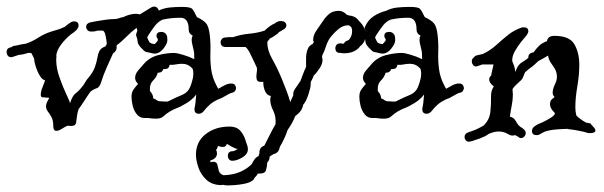

<svg xmlns="http://www.w3.org/2000/svg" viewBox="-30 -374 1836 584"><path d="M132 9Q132 -8 126.5 -18Q121 -28 115.5 -35Q110 -42 110 -51Q110 -59 116 -69L118 -73L120 -76Q119 -77 113 -77Q107 -77 105 -78H100Q94 -78 94 -86Q94 -96 100 -110.5Q106 -125 107 -130Q99 -131 91.5 -143Q84 -155 79 -170.5Q74 -186 74 -195Q72 -200 69.5 -204.5Q67 -209 65 -213H55Q41 -208 27 -207L9 -201Q7 -200 4 -200Q-3 -200 -6.5 -205Q-10 -210 -10 -216Q-10 -226 -1 -229L6 -231Q9 -235 17 -235Q19 -236 22 -236Q29 -238 35 -239Q41 -240 48 -241Q69 -248 86.5 -259.5Q104 -271 126 -278Q137 -281 147.5 -284.5Q158 -288 168 -293Q172 -297 176.5 -300Q181 -303 185 -306Q190 -309 195 -309Q209 -309 209 -296Q209 -291 204 -284Q200 -280 195 -276Q190 -272 185 -269Q169 -256 155.5 -238Q142 -220 141 -203L142 -202Q141 -199 141 -191Q141 -167 151 -138.5Q161 -110 171.5 -88Q182 -66 183 -60Q190 -83 201 -91Q212 -99 225 -117Q226 -119 231 -127Q236 -135 237 -135Q253 -154 258.5 -169.5Q264 -185 266 -197.5Q268 -210 272.5 -219Q277 -228 291 -233L295 -241Q294 -251 291 -266Q288 -281 281 -281H268Q264 -280 259.5 -279Q255 -278 250 -278H247Q240 -278 236 -282.5Q232 -287 232 -292Q232 -303 245 -306Q250 -307 255 -308Q260 -309 266 -310Q279 -312 292 -314Q305 -316 318 -316Q325 -316 331.5 -318.5Q338 -321 345 -322Q355 -327 365 -329.5Q375 -332 383 -332Q392 -332 395 -330L431 -352Q433 -353 435 -353.5Q437 -354 439 -354Q445 -354 449 -349.5Q453 -345 453 -340Q453 -333 446 -327Q433 -317 419 -306Q405 -295 388 -291Q378 -284 368.5 -275.5Q359 -267 351 -259Q347 -255 340.5 -249Q334 -243 327 -238L324 -234L325 -231Q325 -218 314 -212Q304 -190 294 -167.5Q284 -145 278 -125Q273 -108 264 -105.5Q255 -103 245 -95Q235 -81 226.5 -67.5Q218 -54 209 -42Q206 -33 204.5 -23.5Q203 -14 202 -5Q202 9 187 9Q185 9 182 9Q179 9 177 8Q170 10 159.5 17Q149 24 141 24Q132 24 132 9Z M410 -15Q395 -15 386 -26.5Q377 -38 373.5 -53Q370 -68 370 -80Q370 -93 376 -101.5Q382 -110 390 -119L389 -120Q381 -128 381 -137Q381 -149 390.5 -160Q400 -171 407 -179Q424 -199 450 -206Q476 -213 501 -213Q507 -213 526 -207.5Q545 -202 561 -194Q561 -203 560.5 -211.5Q560 -220 557 -230Q556 -235 554.5 -241Q553 -247 553 -253Q553 -260 556 -266Q544 -271 544 -284Q544 -320 519 -320Q488 -320 464 -314Q451 -308 442 -296.5Q433 -285 420 -265Q418 -261 418 -259Q420 -255 421.5 -251.5Q423 -248 425 -245Q432 -240 441 -240Q441 -240 445.5 -245Q450 -250 450 -251V-255Q446 -260 446 -265Q446 -277 461 -277Q468 -277 473.5 -272Q479 -267 479 -255V-251Q479 -241 467 -226Q455 -211 441 -211Q436 -211 430.5 -212.5Q425 -214 420 -215Q416 -215 412 -217Q408 -219 403 -225Q397 -230 392.5 -237Q388 -244 388 -253Q387 -258 385.5 -261.5Q384 -265 384 -266Q384 -271 385.5 -274.5Q387 -278 388 -281Q384 -288 388 -294Q397 -314 414 -325Q431 -336 451 -341Q467 -349 484.5 -351Q502 -353 523 -353Q549 -353 554.5 -347Q560 -341 569 -322Q588 -313 596.5 -303.5Q605 -294 608 -268Q611 -242 610 -215Q609 -188 612.5 -162.5Q616 -137 629 -113Q630 -110 634 -104Q643 -109 652 -114Q661 -119 671 -120H674Q681 -120 684.5 -115.5Q688 -111 688 -106Q688 -102 685 -97.5Q682 -93 676 -92Q670 -91 657 -83Q644 -75 632 -71Q619 -65 609 -56.5Q599 -48 588 -34Q582 -28 575 -28Q559 -28 562 -47Q563 -49 564.5 -61Q566 -73 567 -87Q561 -78 550.5 -69.5Q540 -61 521 -51Q519 -50 513.5 -47.5Q508 -45 505 -44Q495 -40 486 -34.5Q477 -29 468 -21Q464 -17 458.5 -15Q453 -13 444 -13Q440 -13 434 -13.5Q428 -14 421 -15ZM475 -65Q480 -65 482 -66Q508 -79 522 -84.5Q536 -90 543.5 -100.5Q551 -111 557 -138Q557 -140 557.5 -142.5Q558 -145 558 -149Q558 -162 555 -166Q542 -180 524 -180Q514 -180 504.5 -178Q495 -176 486 -177Q484 -164 472 -164H467Q463 -153 453 -153H450Q446 -139 436 -129.5Q426 -120 426 -104V-97Q436 -87 436 -75Q442 -73 446.5 -69.5Q451 -66 455 -66H456Z M664 190Q660 190 655.5 189.5Q651 189 647 188L645 189H644Q615 189 597.5 172.5Q580 156 573 134Q566 112 566 97Q566 57 595.5 34Q625 11 668 11Q691 11 702.5 25.5Q714 40 718 57Q720 62 722 68Q724 74 724 80Q724 95 707 105Q690 115 677 115Q670 115 666.5 110.5Q663 106 663 101Q663 86 677 86Q681 86 685.5 83.5Q690 81 693 79Q692 79 690.5 78.5Q689 78 687 78Q680 75 673.5 71.5Q667 68 661 64H660Q657 73 648 73Q644 73 640 72Q636 71 633 70Q632 73 631 76Q630 79 627 82Q630 86 630 93Q630 100 625 105.5Q620 111 613 113L610 114V120Q612 119 614 118.5Q616 118 618 118Q629 118 631 126.5Q633 135 635.5 145Q638 155 650 159Q679 158 700 149Q721 140 736 125Q739 118 744 111Q749 104 756 101L757 99Q757 97 759 93V90Q759 74 774 69Q783 52 791 35.5Q799 19 808 4Q810 -20 801 -37.5Q792 -55 792 -71Q792 -74 792.5 -76.5Q793 -79 794 -82Q781 -84 775.5 -98.5Q770 -113 771 -125H762Q752 -125 750.5 -134Q749 -143 751 -154.5Q753 -166 750 -171Q748 -175 742.5 -187Q737 -199 730.5 -212Q724 -225 717 -231H657Q641 -231 641 -246Q641 -251 645 -255.5Q649 -260 656 -260Q662 -261 667.5 -261Q673 -261 679 -261Q702 -269 728.5 -271.5Q755 -274 775 -281Q790 -296 806 -303Q814 -309 821 -310H825Q833 -310 837 -306Q841 -302 841 -297Q841 -288 830 -283Q829 -282 826 -280.5Q823 -279 820 -277H819L815 -272Q809 -268 803.5 -264Q798 -260 791 -257Q788 -253 785.5 -250Q783 -247 783 -245Q783 -221 798 -194.5Q813 -168 826 -137Q832 -123 840.5 -100.5Q849 -78 853 -63Q853 -65 857.5 -74Q862 -83 862 -84V-91Q862 -92 864 -98Q868 -105 873.5 -112.5Q879 -120 884 -128Q888 -138 891.5 -148Q895 -158 900 -168L901 -172Q901 -183 901 -197Q901 -211 905.5 -223.5Q910 -236 921 -240L925 -247L923 -249Q923 -249 922.5 -251.5Q922 -254 923 -257Q923 -268 935 -285Q947 -302 953 -311Q960 -322 971 -331.5Q982 -341 1001 -341Q1013 -341 1024 -330L1025 -329Q1027 -328 1028.5 -328Q1030 -328 1031 -327Q1033 -327 1035 -326.5Q1037 -326 1038 -326Q1054 -323 1062 -310Q1082 -292 1082 -267Q1082 -256 1077.5 -247.5Q1073 -239 1066 -234Q1050 -212 1017 -212Q1009 -212 1007 -213H1004Q990 -213 990 -228Q990 -233 993.5 -237.5Q997 -242 1004 -242H1009L1013 -241H1015Q1017 -244 1020 -247Q1023 -250 1028 -251Q1033 -253 1037 -261.5Q1041 -270 1041 -279Q1041 -287 1039 -290L1038 -292Q1036 -294 1033.5 -295.5Q1031 -297 1029 -297H1028Q1010 -297 991 -278L988 -275Q975 -262 969.5 -252Q964 -242 961 -231.5Q958 -221 950 -205Q949 -201 950 -198Q951 -195 951 -190Q951 -184 947 -175Q943 -166 931 -151L924 -144Q923 -139 920 -134Q917 -129 915 -124V-116Q915 -108 908 -86.5Q901 -65 892 -55Q891 -48 887 -40.5Q883 -33 872 -24L868 -21Q860 0 845 21Q836 48 821 73Q818 92 801 95Q799 97 796 98.5Q793 100 791 102L789 103L790 104Q790 113 783 120Q782 135 778.5 145Q775 155 754 154Q751 161 744 167Q743 170 741 172.5Q739 175 735 177Q728 182 713 185Q698 188 684 189Q670 190 664 190Z M1103 -15Q1088 -15 1079 -26.5Q1070 -38 1066.5 -53Q1063 -68 1063 -80Q1063 -93 1069 -101.5Q1075 -110 1083 -119L1082 -120Q1074 -128 1074 -137Q1074 -149 1083.5 -160Q1093 -171 1100 -179Q1117 -199 1143 -206Q1169 -213 1194 -213Q1200 -213 1219 -207.5Q1238 -202 1254 -194Q1254 -203 1253.5 -211.5Q1253 -220 1250 -230Q1249 -235 1247.5 -241Q1246 -247 1246 -253Q1246 -260 1249 -266Q1237 -271 1237 -284Q1237 -320 1212 -320Q1181 -320 1157 -314Q1144 -308 1135 -296.5Q1126 -285 1113 -265Q1111 -261 1111 -259Q1113 -255 1114.5 -251.5Q1116 -248 1118 -245Q1125 -240 1134 -240Q1134 -240 1138.5 -245Q1143 -250 1143 -251V-255Q1139 -260 1139 -265Q1139 -277 1154 -277Q1161 -277 1166.5 -272Q1172 -267 1172 -255V-251Q1172 -241 1160 -226Q1148 -211 1134 -211Q1129 -211 1123.5 -212.5Q1118 -214 1113 -215Q1109 -215 1105 -217Q1101 -219 1096 -225Q1090 -230 1085.5 -237Q1081 -244 1081 -253Q1080 -258 1078.5 -261.5Q1077 -265 1077 -266Q1077 -271 1078.5 -274.5Q1080 -278 1081 -281Q1077 -288 1081 -294Q1090 -314 1107 -325Q1124 -336 1144 -341Q1160 -349 1177.5 -351Q1195 -353 1216 -353Q1242 -353 1247.5 -347Q1253 -341 1262 -322Q1281 -313 1289.5 -303.5Q1298 -294 1301 -268Q1304 -242 1303 -215Q1302 -188 1305.5 -162.5Q1309 -137 1322 -113Q1323 -110 1327 -104Q1336 -109 1345 -114Q1354 -119 1364 -120H1367Q1374 -120 1377.5 -115.5Q1381 -111 1381 -106Q1381 -102 1378 -97.5Q1375 -93 1369 -92Q1363 -91 1350 -83Q1337 -75 1325 -71Q1312 -65 1302 -56.5Q1292 -48 1281 -34Q1275 -28 1268 -28Q1252 -28 1255 -47Q1256 -49 1257.5 -61Q1259 -73 1260 -87Q1254 -78 1243.5 -69.5Q1233 -61 1214 -51Q1212 -50 1206.5 -47.5Q1201 -45 1198 -44Q1188 -40 1179 -34.5Q1170 -29 1161 -21Q1157 -17 1151.5 -15Q1146 -13 1137 -13Q1133 -13 1127 -13.5Q1121 -14 1114 -15ZM1168 -65Q1173 -65 1175 -66Q1201 -79 1215 -84.5Q1229 -90 1236.5 -100.5Q1244 -111 1250 -138Q1250 -140 1250.5 -142.5Q1251 -145 1251 -149Q1251 -162 1248 -166Q1235 -180 1217 -180Q1207 -180 1197.5 -178Q1188 -176 1179 -177Q1177 -164 1165 -164H1160Q1156 -153 1146 -153H1143Q1139 -139 1129 -129.5Q1119 -120 1119 -104V-97Q1129 -87 1129 -75Q1135 -73 1139.5 -69.5Q1144 -66 1148 -66H1149Z M1397 57Q1390 57 1386.5 52.5Q1383 48 1383 43Q1383 33 1393 29L1410 23Q1418 20 1426 16Q1434 12 1441 8Q1459 -10 1461.5 -33.5Q1464 -57 1463.5 -78Q1463 -99 1472 -111Q1458 -122 1458 -132Q1458 -140 1464 -144Q1465 -152 1467.5 -161.5Q1470 -171 1471 -178H1437Q1433 -177 1430 -175.5Q1427 -174 1423 -173Q1422 -173 1421 -172.5Q1420 -172 1418 -172Q1412 -172 1408.5 -177Q1405 -182 1405 -187Q1405 -195 1411 -199Q1415 -205 1422 -206Q1427 -207 1431 -208Q1435 -209 1439 -210Q1462 -221 1479.5 -237Q1497 -253 1515 -267.5Q1533 -282 1556 -290Q1559 -291 1563 -291Q1577 -291 1577 -279Q1577 -274 1572 -267Q1566 -260 1555.5 -247Q1545 -234 1536.5 -219Q1528 -204 1528 -191Q1528 -189 1528.5 -187Q1529 -185 1530 -183Q1537 -167 1537 -155Q1543 -170 1548 -176Q1553 -182 1560 -186Q1567 -190 1577 -198V-200Q1577 -211 1589 -214L1593 -215Q1601 -226 1609.5 -234.5Q1618 -243 1634 -249V-251Q1638 -265 1656 -265Q1702 -265 1717 -239.5Q1732 -214 1732 -177Q1732 -146 1726 -111Q1720 -76 1720 -48Q1720 -34 1723 -23Q1724 -21 1733.5 -13.5Q1743 -6 1753 -1L1758 0L1764 1L1767 2Q1767 4 1774 11Q1781 18 1781 23Q1781 31 1763 31Q1759 31 1755 29.5Q1751 28 1746 27Q1736 25 1727 23Q1718 21 1708 20L1700 19Q1699 19 1698 18.5Q1697 18 1697 18Q1685 18 1664.5 19.5Q1644 21 1628 26Q1623 28 1619 30.5Q1615 33 1611 35Q1608 37 1602 37Q1588 37 1588 24Q1588 17 1595 11Q1604 4 1618 -1Q1631 -7 1644 -15Q1657 -23 1658 -29Q1657 -31 1655.5 -33Q1654 -35 1652 -36Q1643 -47 1643 -57Q1643 -67 1648.5 -72Q1654 -77 1657 -79Q1651 -84 1651 -92Q1651 -103 1657.5 -116.5Q1664 -130 1664 -139Q1664 -154 1658 -164Q1652 -174 1645.5 -183Q1639 -192 1637 -205Q1630 -201 1622.5 -196.5Q1615 -192 1607 -188Q1602 -183 1596.5 -178Q1591 -173 1584 -168Q1580 -165 1576 -162Q1572 -159 1567 -154Q1562 -141 1559.5 -136Q1557 -131 1544 -120Q1533 -110 1529 -103V-100Q1529 -97 1529.5 -93.5Q1530 -90 1530 -87Q1530 -70 1526.5 -53Q1523 -36 1521 -19Q1533 -17 1539 -5.5Q1545 6 1553 12Q1559 15 1564 20Q1569 24 1569 31Q1569 37 1564.5 41.5Q1560 46 1555 46Q1550 46 1546 42Q1540 38 1536 37Q1526 41 1514.5 33.5Q1503 26 1486 26Q1479 26 1471.5 28Q1464 30 1457 33Q1452 37 1445 40.5Q1438 44 1430 47L1421 50Q1417 51 1412 53Q1407 55 1402 56Q1401 56 1400 56.5Q1399 57 1397 57Z"/></svg>

Font: RU Serius
Style: Regular
Weight: 400
Designer: Robert E. Leuschke
Foundry: Robert E. Leuschke
Version: Version 1.011; ttfautohint (v1.8.3)